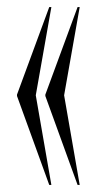

<svg xmlns="http://www.w3.org/2000/svg" viewBox="-20 -669 270 542"><path d="M125 -147H119L28 -398V-402L119 -649H125L81 -400ZM205 -147H199L108 -398V-402L199 -649H205L161 -400Z"/></svg>

Font: Cathisma Unicode
Style: Normal
Weight: 400
Version: Version 1.0